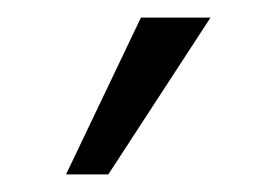

<svg xmlns="http://www.w3.org/2000/svg" viewBox="-20 -741 314 218"><path d="M140 -721H219L103 -543H55Z"/></svg>

Font: Pridi ExtraLight
Style: Regular
Weight: 275
Designer: Katatrad Team
Foundry: CadsonDemak
Version: Version 1.001